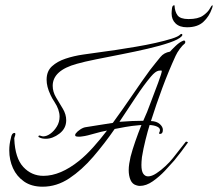

<svg xmlns="http://www.w3.org/2000/svg" viewBox="-20 -691 823 725"><path d="M153 -167Q138 -167 129 -172Q125 -173 125 -176Q125 -178 127.5 -179Q130 -180 134 -178Q140 -176 143 -176Q156 -176 170 -186Q184 -196 194.5 -213Q205 -230 205 -251Q205 -263 200 -278Q195 -292 186 -305.5Q177 -319 171 -332Q163 -349 159.5 -363Q156 -377 156 -390Q156 -422 176 -440.5Q196 -459 227.5 -469.5Q259 -480 294 -485Q329 -490 358 -494Q383 -497 418.5 -502.5Q454 -508 493 -514.5Q532 -521 567.5 -529Q603 -537 628.5 -545Q654 -553 661 -561Q663 -563 665 -563Q668 -563 668.5 -560Q669 -557 666 -554Q655 -542 620 -530Q585 -518 537.5 -507Q490 -496 439 -486Q388 -476 343 -467Q298 -458 270 -450Q179 -425 179 -367Q179 -344 192 -322.5Q205 -301 217.5 -280Q230 -259 230 -237Q230 -206 204.5 -186.5Q179 -167 153 -167ZM141 14Q99 14 71 -5.5Q43 -25 29 -56Q15 -87 15 -123Q15 -147 21 -169Q24 -189 35 -189Q38 -189 38 -185Q38 -181 35.5 -174.5Q33 -168 34 -166Q37 -94 68 -60.5Q99 -27 144 -27Q208 -27 279 -84Q305 -105 331.5 -134.5Q358 -164 384 -198Q372 -196 360.5 -193Q349 -190 338 -187Q324 -183 312 -180Q300 -177 291 -176Q287 -175 283 -175Q279 -175 276 -175Q265 -175 264 -179Q263 -183 266 -187Q272 -195 283.5 -202.5Q295 -210 305 -211Q326 -214 352 -218.5Q378 -223 406 -227Q444 -279 480 -332Q516 -385 546 -426Q557 -440 566.5 -452Q576 -464 586 -476Q599 -492 622 -496Q627 -502 642 -516.5Q657 -531 669 -536Q673 -538 674 -538Q679 -538 679.5 -533.5Q680 -529 678 -527Q669 -520 659 -506.5Q649 -493 643 -480Q616 -421 593 -359Q570 -297 550 -234Q572 -233 583.5 -222.5Q595 -212 595 -201Q595 -187 586.5 -185.5Q578 -184 582 -192Q584 -195 584 -200Q584 -208 573 -213Q562 -218 545 -219Q538 -197 529.5 -163Q521 -129 516 -98Q515 -89 514.5 -81.5Q514 -74 514 -68Q514 -45 521 -35Q528 -25 539 -25Q553 -25 570.5 -36.5Q588 -48 605 -64Q622 -80 633 -94Q635 -96 644 -108Q653 -120 664 -133.5Q675 -147 681 -155Q682 -157 686.5 -155.5Q691 -154 689 -152Q665 -118 638 -85Q625 -70 603.5 -47Q582 -24 557 -6.5Q532 11 508 11Q505 11 502 10.5Q499 10 496 9Q480 5 473 -11Q466 -27 466 -49Q466 -60 468 -73Q470 -86 473 -99Q480 -126 491 -157.5Q502 -189 514 -219Q511 -219 508.5 -218.5Q506 -218 503 -218Q478 -216 453 -211.5Q428 -207 413 -204Q375 -149 332 -99Q289 -49 241.5 -17.5Q194 14 141 14ZM431 -231Q456 -233 478.5 -234Q501 -235 521 -235Q529 -253 535.5 -268.5Q542 -284 546 -296Q563 -340 577 -378Q591 -416 591 -423Q591 -426 579 -424Q567 -422 550 -402Q523 -370 493 -324.5Q463 -279 431 -231ZM686 -588Q658 -588 643 -602.5Q628 -617 628 -640Q628 -648 629.5 -660Q631 -672 639 -671Q640 -647 650.5 -633Q661 -619 692 -619Q728 -619 746.5 -632Q765 -645 772 -658Q779 -671 782 -671Q783 -671 783 -669Q783 -667 782 -663.5Q781 -660 780 -658Q770 -629 748 -608.5Q726 -588 686 -588Z"/></svg>

Font: Grey Qo
Style: Regular
Weight: 400
Designer: Robert E. Leuschke
Foundry: Robert E. Leuschke
Version: Version 2.010